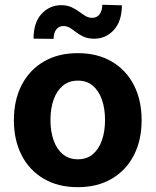

<svg xmlns="http://www.w3.org/2000/svg" viewBox="-20 -776 654 807"><path d="M306.8 10.7Q224.1 10.7 163.9 -24.7Q103.7 -60 71 -123.4Q38.4 -186.8 38.4 -270.6Q38.4 -355.1 71 -418.5Q103.7 -481.9 163.9 -517.2Q224.1 -552.6 306.8 -552.6Q389.6 -552.6 449.8 -517.2Q509.9 -481.9 542.6 -418.5Q575.3 -355.1 575.3 -270.6Q575.3 -186.8 542.6 -123.4Q509.9 -60 449.8 -24.7Q389.6 10.7 306.8 10.7ZM307.5 -106.5Q345.2 -106.5 370.4 -128Q395.6 -149.5 408.6 -186.8Q421.5 -224.1 421.5 -271.7Q421.5 -319.2 408.6 -356.5Q395.6 -393.8 370.4 -415.5Q345.2 -437.1 307.5 -437.1Q269.5 -437.1 243.8 -415.5Q218 -393.8 205.1 -356.5Q192.1 -319.2 192.1 -271.7Q192.1 -224.1 205.1 -186.8Q218 -149.5 243.8 -128Q269.5 -106.5 307.5 -106.5ZM205.3 -612.6 121.1 -613.6Q121.1 -681.5 154.7 -717.7Q188.2 -753.9 236.5 -754.3Q261.4 -754.3 279.3 -746.3Q297.2 -738.3 311.6 -727.6Q326 -717 339.1 -709Q352.3 -701 367.5 -701Q388.1 -701.3 399 -716.4Q409.8 -731.5 409.8 -756L492.5 -753.6Q491.8 -686.4 458.5 -650Q425.1 -613.6 377.1 -613.3Q350.5 -613.3 332.6 -621.3Q314.6 -629.3 301.1 -639.7Q287.6 -650.2 274.9 -658.4Q262.1 -666.5 246.1 -666.5Q227.6 -666.5 216.4 -652Q205.3 -637.4 205.3 -612.6Z"/></svg>

Font: InterMG
Style: Bold
Weight: 700
Designer: Rasmus Andersson
Foundry: rsms
Version: Version 3.019;December 26, 2023;FontCreator 15.0.0.2955 64-b